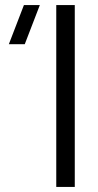

<svg xmlns="http://www.w3.org/2000/svg" viewBox="-20 -740 386 760"><path d="M202.7 0V-720H276V0ZM78 -565H15L74.7 -720H137.7Z"/></svg>

Font: Manrope
Style: Regular
Weight: 400
Designer: Mikhail Sharanda
Foundry: Mikhail Sharanda
Version: Version 4.503